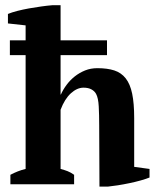

<svg xmlns="http://www.w3.org/2000/svg" viewBox="-20 -692 596 721"><path d="M17.1 -540.5H76.2V-596.7L9.8 -604V-639.6Q23.9 -645.5 44.7 -650.9Q65.4 -656.2 88.6 -660.4Q111.8 -664.6 134.8 -667.7Q157.7 -670.9 176.3 -672.4H207.5V-540.5H381.8V-484.9H207.5V-336.9H208.5Q216.8 -355.5 230 -373.3Q243.2 -391.1 260.7 -405Q278.3 -418.9 299.6 -427.5Q320.8 -436 345.7 -436Q382.8 -436 409.2 -427.5Q435.5 -418.9 452.1 -397.7Q468.8 -376.5 476.3 -340.3Q483.9 -304.2 483.9 -248.5V-65.4L541.5 -57.6V-25.4Q528.3 -20 508.3 -14.4Q488.3 -8.8 466.1 -4.2Q443.8 0.5 422.1 3.9Q400.4 7.3 384.8 8.8H353.5L352.5 -220.7Q352.5 -260.7 350.8 -292.5Q349.1 -324.2 340.8 -339.4Q335 -350.1 323.2 -356.4Q311.5 -362.8 293.5 -362.8Q269.5 -362.8 246.1 -341.6Q222.7 -320.3 207.5 -279.8V-57.6Q222.2 -53.7 233.6 -49.3Q245.1 -44.9 258.3 -35.6V0H19V-35.6Q33.2 -43 46.6 -48.3Q60.1 -53.7 76.2 -57.6V-484.9H17.1Z"/></svg>

Font: PT Astra Serif
Style: Bold
Weight: 700
Designer: A.Korolkova, I. Chaeva
Foundry: ParaType Ltd
Version: Version 1.002